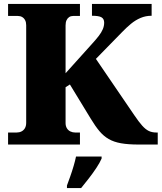

<svg xmlns="http://www.w3.org/2000/svg" viewBox="-20 -734 821 975"><path d="M21 0V-61H64Q78 -61 89 -66.5Q100 -72 106.5 -83Q113 -94 113 -111V-606Q113 -621 107.5 -631.5Q102 -642 92.5 -647.5Q83 -653 70 -653H21V-714H386V-653H352Q340 -653 331.5 -647.5Q323 -642 318 -631.5Q313 -621 313 -605V-362L447 -511Q468 -534 481.5 -551.5Q495 -569 502 -585.5Q509 -602 509 -619Q509 -638 495.5 -646Q482 -654 447 -654V-714H750V-654Q720 -654 694 -643Q668 -632 645 -613Q622 -594 599 -570L467 -435L662 -149Q685 -115 702 -96Q719 -77 735.5 -69Q752 -61 775 -61H781V0H685Q631 0 594.5 -6.5Q558 -13 532 -28Q506 -43 485 -68Q464 -93 441 -131L335 -305L313 -291V-109Q313 -94 319.5 -83Q326 -72 337.5 -66.5Q349 -61 362 -61H386V0ZM320 208Q327 189 336.5 162.5Q346 136 354 108.5Q362 81 366 61H496V71Q487 92 469.5 118.5Q452 145 431 172Q410 199 392 221H320Z"/></svg>

Font: Noto Rashi Hebrew Black
Style: Regular
Weight: 900
Version: Version 1.006